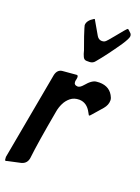

<svg xmlns="http://www.w3.org/2000/svg" viewBox="-201 -991 774 1061"><g transform="rotate(20 186.0 -460.0)"><path d="M222 -674H205Q191 -674 184 -688.5Q177 -703 172 -724L146 -797Q128 -852 128 -856Q128 -884 165 -906L169 -907L217 -824Q228 -806 247 -806Q265 -806 275 -821V-820L302 -852Q355 -918 359 -918Q363 -918 367.5 -913Q372 -908 377 -904Q386 -897 386 -885Q386 -871 358 -829Q299 -743 254 -690Q242 -674 222 -674ZM-27 -2Q-32 -2 -32 -23L62 -539Q70 -573 99 -576L181 -583Q189 -583 189 -571L188 -562Q185 -550 185 -544Q185 -525 207 -524Q221 -524 238 -544Q271 -584 298 -585L313 -586Q378 -586 401 -529Q404 -522 404 -513Q404 -487 384 -463L336 -408Q326 -395 321 -395Q320 -395 312 -410Q287 -458 242 -459Q211 -459 190.5 -442.5Q170 -426 158.5 -402Q147 -378 143 -354Q107 -155 97 -64Q92 -30 60 -21L-18 -4Q-22 -2 -27 -2Z"/></g></svg>

Font: Bangerz
Style: Regular
Weight: 400
Designer: vernon adams
Foundry: Vernon Adams
Version: Version 2.10;February 7, 2025;FontCreator 13.0.0.2683 64-bit